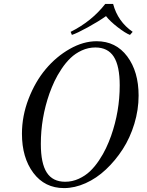

<svg xmlns="http://www.w3.org/2000/svg" viewBox="-20 -940 750 978"><path d="M465.8 -698.2Q429.7 -698.2 396.7 -683.1Q363.8 -668 339.4 -644.5Q314.9 -621.1 293.5 -588.9Q272 -556.6 257.8 -526.6Q243.7 -496.6 231.9 -463.9Q188 -338.9 188 -207Q188 -107.9 218.3 -61Q248.5 -14.2 312 -14.2Q348.1 -14.2 381.1 -29.3Q414.1 -44.4 438.5 -67.6Q462.9 -90.8 484.4 -123Q505.9 -155.3 520 -185.3Q534.2 -215.3 545.9 -248Q589.8 -373 589.8 -504.9Q589.8 -604 559.6 -651.1Q529.3 -698.2 465.8 -698.2ZM472.2 -730Q570.3 -730 628.2 -652.6Q686 -575.2 686 -453.1Q686 -380.9 664.3 -309.3Q642.6 -237.8 605 -179.7Q567.4 -121.6 519.5 -76.7Q471.7 -31.7 416 -6.8Q360.4 18.1 306.2 18.1Q208 18.1 149.9 -59.3Q91.8 -136.7 91.8 -258.8Q91.8 -349.1 125.5 -436.5Q159.2 -523.9 212.6 -587.6Q266.1 -651.4 335.2 -690.7Q404.3 -730 472.2 -730ZM346.2 -762.2 339.8 -777.8Q446.8 -831.1 516.1 -919.9H556.2Q580.1 -830.1 655.8 -777.8L642.1 -762.2Q618.7 -771 579.6 -801.3Q540.5 -831.5 520 -857.9Q482.4 -831.1 427.2 -800.8Q372.1 -770.5 346.2 -762.2Z"/></svg>

Font: Flanker Steampunk
Style: Italic
Weight: 400
Italic angle: -12°
Designer: Alexey Kryukov, Leonardo Di Lena
Foundry: Alexey Kryukov, Leonardo Di Lena
Version: 1.210